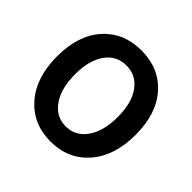

<svg xmlns="http://www.w3.org/2000/svg" viewBox="-187 -942 1144 1144"><g transform="rotate(45 385.0 -370.0)"><path d="M715.8 -373Q715.8 -195.3 624.5 -90.8Q533.2 13.7 384.8 13.7Q236.3 13.7 145 -90.8Q53.7 -195.3 53.7 -373Q53.7 -550.8 144.5 -652.3Q235.4 -753.9 384.8 -753.9Q534.2 -753.9 625 -652.3Q715.8 -550.8 715.8 -373ZM253.9 -184.6Q302.7 -114.3 385.3 -114.3Q467.8 -114.3 516.6 -184.6Q565.4 -254.9 565.4 -373Q565.4 -491.2 516.6 -559.1Q467.8 -627 384.8 -627Q301.8 -627 253.4 -559.1Q205.1 -491.2 205.1 -373Q205.1 -254.9 253.9 -184.6Z"/></g></svg>

Font: Gen Jyuu Gothic P Bold
Style: Bold
Weight: 700
Designer: [Source Han Sans]
Ryoko NISHIZUKA  (kana & ideographs); Paul D. Hunt (Latin, Greek & Cyrillic); Wenlong ZHANG  (bopomofo
Version: Version 1.002.20150607